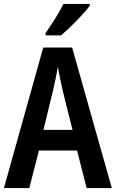

<svg xmlns="http://www.w3.org/2000/svg" viewBox="-20 -957 589 977"><path d="M437 -928V-937H303C281 -892 246 -838 212 -789V-777H291C337 -816 409 -889 437 -928ZM421 0H549L347 -715H200L0 0H129L178 -191H372ZM299 -496 349 -296H201L250 -497C258 -533 269 -582 274 -617C280 -583 291 -534 299 -496Z"/></svg>

Font: Noto Sans Arabic UI Cn SmBd
Style: Regular
Weight: 600
Width: 3
Designer: Monotype Design Team, Nadine Chahine and Nizar Qandah
Foundry: Monotype Imaging Inc.
Version: Version 2.010